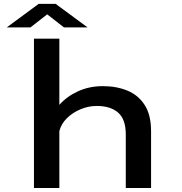

<svg xmlns="http://www.w3.org/2000/svg" viewBox="-20 -944 915 964"><path d="M150.5 0V-750H278V-417.5Q315 -459.5 371.5 -485.5Q428 -511.5 496.5 -511.5Q564.5 -511.5 619.2 -489.2Q674 -467 706.2 -417.2Q738.5 -367.5 738.5 -285V0H611.5V-269.5Q611.5 -345 573.2 -378.5Q535 -412 465.5 -412Q424 -412 384.5 -395.5Q345 -379 316.2 -350.8Q287.5 -322.5 278 -286V0ZM14 -806.5 174 -924.5H259.5L419.5 -806.5H301L217 -872L133 -806.5Z"/></svg>

Font: Trispace SemiExpanded Medium
Style: Regular
Weight: 500
Width: 6
Designer: Tyler Finck
Foundry: Etcetera Type Company
Version: Version 1.210; ttfautohint (v1.8.3)